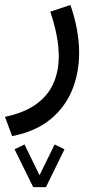

<svg xmlns="http://www.w3.org/2000/svg" viewBox="-26 -286 388 774"><path d="M107.9 468.3H159.2L233.9 315.9L194.3 296.4L133.3 420.4L72.8 296.4L32.7 315.9ZM22.9 262.7Q116.2 244.6 176 196Q235.8 147.5 264.4 77.9Q293 8.3 293 -73.2Q293 -119.6 283.9 -168.5Q274.9 -217.3 257.8 -266.1L176.8 -238.8Q192.9 -191.4 201.9 -145.8Q210.9 -100.1 210.9 -58.6Q210.9 0.5 189.7 49.3Q168.5 98.1 121.1 133.1Q73.7 168 -5.9 185.1Z"/></svg>

Font: Vazirmatn
Style: Regular
Weight: 400
Designer: Saber Rastikerdar
Foundry: Saber Rastikerdar
Version: Version 33.003;September 2, 2022;FontCreator 14.0.0.2862 64-